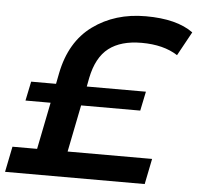

<svg xmlns="http://www.w3.org/2000/svg" viewBox="-74 -763 842 815"><g transform="rotate(5 347.0 -355.0)"><path d="M298 -428 291 -391H543L526 -309H274L234 -109H594L572 0H-23L-1 -109H104L144 -309H37L54 -391H160L169 -437Q196 -573 290 -641.5Q384 -710 515 -710Q647 -710 717 -659L661 -557Q601 -596 507 -596Q419 -596 367.5 -556.5Q316 -517 298 -428Z"/></g></svg>

Font: Montserrat Alternates SemiBold
Style: Italic
Weight: 600
Italic angle: -11.3°
Designer: Julieta Ulanovsky
Foundry: Julieta Ulanovsky
Version: Version 7.200